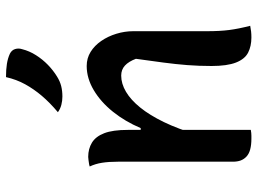

<svg xmlns="http://www.w3.org/2000/svg" viewBox="-129 -725 858 640"><g transform="rotate(-90 300.0 -405.0)"><path d="M534 0Q524 2 515 3Q506 4 495 4Q466 4 444.5 -7Q423 -18 411.5 -47.5Q400 -77 400 -129Q400 -171 403 -209.5Q406 -248 411.5 -289.5Q417 -331 424 -381Q415 -405 401.5 -417.5Q388 -430 368 -430Q341 -430 314 -414Q287 -398 261.5 -366.5Q236 -335 213 -287.5Q190 -240 171 -176L169 -365H193Q215 -417 247.5 -457.5Q280 -498 319.5 -521.5Q359 -545 400 -545Q426 -545 447 -532Q468 -519 483.5 -496.5Q499 -474 507.5 -446Q516 -418 516 -390Q516 -349 516 -308Q516 -267 516 -226Q516 -185 516 -144Q516 -101 520 -70Q524 -39 534 0ZM187 2Q182 3 177 3.5Q172 4 167.5 4Q163 4 158 4Q137 4 122 0Q107 -4 98 -12.5Q89 -21 85 -32Q81 -43 81 -58Q81 -109 81 -158Q81 -207 81 -254.5Q81 -302 81 -348.5Q81 -395 81 -441Q81 -471 77.5 -493.5Q74 -516 65 -535Q71 -537 76 -537.5Q81 -538 86.5 -539Q92 -540 97 -540Q124 -540 144.5 -527.5Q165 -515 176 -486.5Q187 -458 187 -408Q187 -339 187 -268.5Q187 -198 187 -129.5Q187 -61 187 2ZM363 -814Q388 -814 407 -811Q426 -808 441 -801Q453 -795 456.5 -783.5Q460 -772 456 -760Q450 -736 436 -714Q422 -692 404 -674.5Q386 -657 365 -644Q349 -634 333 -630Q317 -626 298 -626Q284 -626 270.5 -629.5Q257 -633 246 -641Q278 -668 300.5 -694.5Q323 -721 339 -750Q355 -779 363 -814Z"/></g></svg>

Font: Recursive Casual Medium
Style: Regular
Weight: 500
Version: Version 1.047